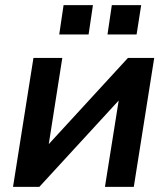

<svg xmlns="http://www.w3.org/2000/svg" viewBox="-20 -732 655 752"><path d="M31 0 111 -505H224L164 -123L131 -124L481 -505H584L504 0H391L452 -383L485 -382L134 0ZM401 -597 418 -712H533L515 -597ZM212 -597 229 -712H344L327 -597Z"/></svg>

Font: Mulish ExtraLight
Style: Italic
Weight: 200
Italic angle: -9°
Designer: Vernon Adams
Foundry: Vernon Adams
Version: Version 3.603